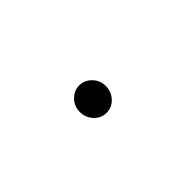

<svg xmlns="http://www.w3.org/2000/svg" viewBox="2 -528 396 396"><g transform="rotate(-45 200.0 -330.0)"><path d="M191 -290Q175 -290 164 -302Q153 -314 153 -330Q153 -347 164.5 -358.5Q176 -370 191 -370Q206 -370 217.5 -358.5Q229 -347 229 -330Q229 -314 218 -302Q207 -290 191 -290Z"/></g></svg>

Font: Inconsolata Condensed Light
Style: Regular
Weight: 300
Width: 3
Monospace: yes
Designer: Raph Levien, Cyreal, Brenton Simpson
Foundry: Raph Levien, Cyreal, Google
Version: Version 3.001; ttfautohint (v1.8.2.53-6de2)